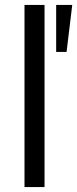

<svg xmlns="http://www.w3.org/2000/svg" viewBox="-20 -756 312 776"><path d="M79 0H160V-736H79ZM207 -546H249L272 -736H207Z"/></svg>

Font: Poppy and Pepper
Style: Regular
Weight: 400
Designer: Thy Ha
Foundry: Thy Ha
Version: Version 0.001;Glyphs 3.2 (3227)